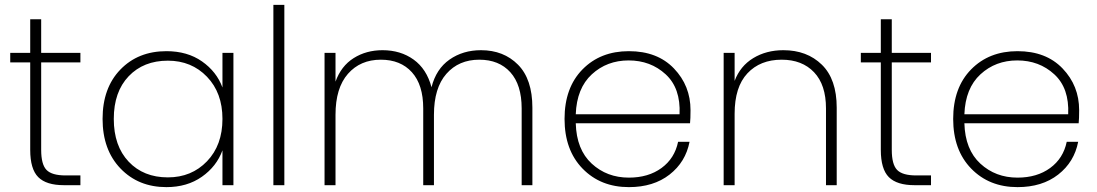

<svg xmlns="http://www.w3.org/2000/svg" viewBox="-20 -760 4503 788"><path d="M104 -145V-504H22V-543H104V-681H149V-543H310V-504H149V-145Q149 -85 171 -62.5Q193 -40 249 -40H310V0H242Q170 0 137 -33Q104 -66 104 -145Z M663 -550Q749 -550 809 -508Q869 -466 893 -401V-543H938V0H893V-143Q869 -77 808.5 -34.5Q748 8 663 8Q548 8 474.5 -68.5Q401 -145 401 -272Q401 -399 474 -474.5Q547 -550 663 -550ZM893 -272Q893 -379 829.5 -445Q766 -511 669 -511Q569 -511 508 -447Q447 -383 447 -272Q447 -161 508 -96.5Q569 -32 669 -32Q766 -32 829.5 -98Q893 -164 893 -272Z M1102 0V-740H1147V0Z M2121 0V-315Q2121 -412 2074.5 -463.5Q2028 -515 1947 -515Q1863 -515 1812 -457Q1761 -399 1761 -289V0H1717V-315Q1717 -412 1670.5 -463.5Q1624 -515 1543 -515Q1459 -515 1408 -457Q1357 -399 1357 -289V0H1312V-543H1357V-425Q1380 -489 1431.5 -521.5Q1483 -554 1550 -554Q1624 -554 1677.5 -515.5Q1731 -477 1751 -402Q1770 -477 1825 -515.5Q1880 -554 1954 -554Q2047 -554 2106 -494.5Q2165 -435 2165 -318V0Z M2560 -512Q2471 -512 2409 -455Q2347 -398 2343 -291H2769Q2774 -398 2712 -455Q2650 -512 2560 -512ZM2810 -178Q2794 -95 2728 -43.5Q2662 8 2561 8Q2445 8 2371 -68Q2297 -144 2297 -272Q2297 -400 2370.5 -475Q2444 -550 2561 -550Q2678 -550 2746 -479Q2814 -408 2814 -308Q2814 -272 2812 -254H2343Q2346 -146 2408.5 -88.5Q2471 -31 2561 -31Q2641 -31 2695 -70.5Q2749 -110 2763 -178Z M3370 0V-315Q3370 -412 3321 -463.5Q3272 -515 3188 -515Q3100 -515 3047.5 -459Q2995 -403 2995 -293V0H2950V-543H2995V-428Q3018 -489 3071.5 -521.5Q3125 -554 3195 -554Q3292 -554 3353 -494.5Q3414 -435 3414 -318V0Z M3595 -145V-504H3513V-543H3595V-681H3640V-543H3801V-504H3640V-145Q3640 -85 3662 -62.5Q3684 -40 3740 -40H3801V0H3733Q3661 0 3628 -33Q3595 -66 3595 -145Z M4155 -512Q4066 -512 4004 -455Q3942 -398 3938 -291H4364Q4369 -398 4307 -455Q4245 -512 4155 -512ZM4405 -178Q4389 -95 4323 -43.5Q4257 8 4156 8Q4040 8 3966 -68Q3892 -144 3892 -272Q3892 -400 3965.5 -475Q4039 -550 4156 -550Q4273 -550 4341 -479Q4409 -408 4409 -308Q4409 -272 4407 -254H3938Q3941 -146 4003.5 -88.5Q4066 -31 4156 -31Q4236 -31 4290 -70.5Q4344 -110 4358 -178Z"/></svg>

Font: Poppins ExtraLight
Style: Regular
Weight: 275
Designer: Ninad Kale (Devanagari), Jonny Pinhorn (Latin)
Foundry: Indian Type Foundry
Version: Version 3.200;PS 1.000;hotconv 16.6.54;makeotf.lib2.5.65590